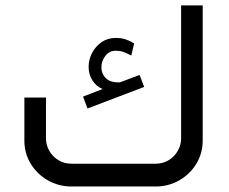

<svg xmlns="http://www.w3.org/2000/svg" viewBox="-20 -677 833 697"><path d="M715.8 -166.2V-657.4H637.5V-175.4Q637.5 -150.1 625.1 -128.8Q612.7 -107.5 591.6 -95.1Q570.5 -82.7 545.4 -82.7H239.4Q213.8 -82.7 192.8 -95.1Q171.7 -107.5 159.3 -128.8Q146.9 -150.1 146.9 -175.4V-322.9H68.5V-166.2Q68.5 -120.7 91.4 -82.8Q114.3 -44.8 153.6 -22.4Q192.9 0 239.4 0H545.4Q591.6 0 630.8 -22.4Q670 -44.8 692.9 -82.8Q715.8 -120.7 715.8 -166.2ZM297.7 -283.2 503.4 -361.5 486.7 -404.9 415.4 -378.1Q382.1 -376.5 364.9 -392.6Q347.8 -408.6 348.2 -434.2Q348.2 -455.5 362.5 -474.1Q376.8 -492.8 399.9 -492.8Q414.3 -493 426.3 -489Q438.2 -485 451.9 -477.7Q453.1 -477.1 454.2 -476.4Q455.6 -475.6 456.5 -475.2L467.1 -519.4Q451.9 -528.8 436.2 -534Q420.4 -539.3 399.9 -539.3Q371.1 -539.3 348.8 -524Q326.5 -508.7 314.1 -484.5Q301.7 -460.2 301.7 -434.2Q301.7 -407 315.6 -385Q329.5 -362.9 352.6 -353.9L281.4 -326.3Z"/></svg>

Font: Arad-FD-VF Thin
Style: Regular
Weight: 100
Designer: Mohammad Darvishi
Version: Version 1.010;September 21, 2024;FontCreator 15.0.0.2992 64-